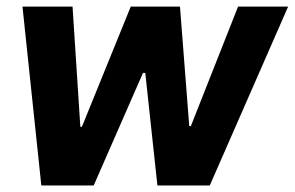

<svg xmlns="http://www.w3.org/2000/svg" viewBox="-20 -566 899 586"><path d="M106.1 0 48.6 -545.9H201.4L225.2 -178.9H229.9L379.1 -545.9H529.3L557.6 -181.1H562.5L706.6 -545.9H859.4L620.3 0H460.4L423.4 -343.4H416.4L266 0Z"/></svg>

Font: Inter Tight
Style: Italic
Weight: 400
Italic angle: -9.39999°
Designer: Rasmus Andersson
Foundry: rsms
Version: Version 3.002